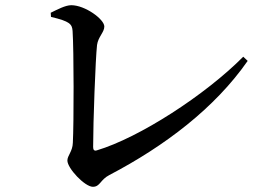

<svg xmlns="http://www.w3.org/2000/svg" viewBox="-20 -717 1040 738"><path d="M175 -668 176 -652C249 -635 257 -624 259 -598C264 -523 264 -244 260 -168C259 -135 239 -119 239 -100C239 -70 306 1 337 1C365 1 365 -26 400 -44C614 -156 806 -302 932 -483L915 -499C769 -352 516 -188 352 -139C342 -136 338 -141 338 -152C338 -247 347 -491 353 -544C357 -575 381 -593 381 -615C381 -643 307 -697 254 -697C231 -697 200 -680 175 -668Z"/></svg>

Font: Noto Serif CJK SC SemiBold
Style: Regular
Weight: 600
Designer: Ryoko NISHIZUKA 西塚涼子 (kana & ideographs); Frank Grießhammer (Latin, Greek & Cyrillic); Wenlong ZHANG 张文龙 (bopomofo); San
Foundry: Adobe
Version: Version 2.001;hotconv 1.1.0;makeotfexe 2.6.0